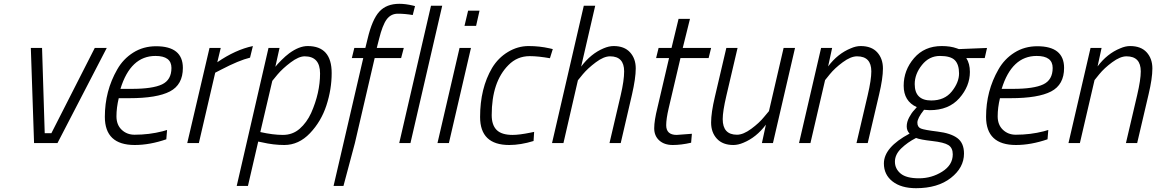

<svg xmlns="http://www.w3.org/2000/svg" viewBox="-20 -752 6076 1009"><path d="M142 -500H201L215 -52H250L478 -500H541L282 0H159Z M687 -44Q764 -44 834 -62L858 -69L854 -20Q767 10 688 10Q531 10 531 -138Q531 -274 596 -387Q627 -442 680 -475.5Q733 -509 800 -509Q941 -509 941 -395Q941 -307 873 -271.5Q805 -236 660 -236H604Q592 -186 592 -141Q592 -96 619.5 -70Q647 -44 687 -44ZM672 -285Q782 -285 831.5 -308.5Q881 -332 881 -395Q881 -458 797 -458Q666 -458 613 -285Z M964 0 1081 -500H1140L1122 -425Q1218 -491 1309 -510L1294 -449Q1236 -435 1142 -386L1111 -370L1025 0Z M1597 -510Q1723 -510 1723 -368Q1723 -283 1695.5 -198.5Q1668 -114 1609 -52Q1550 10 1474 10Q1417 10 1357 -4L1337 -8L1283 225H1224L1391 -500H1449L1427 -401Q1436 -413 1458.5 -435.5Q1481 -458 1500 -472Q1552 -510 1597 -510ZM1581 -456Q1550 -456 1507.5 -424Q1465 -392 1438 -360L1411 -327L1348 -58Q1415 -43 1466.5 -43Q1518 -43 1555 -75.5Q1592 -108 1615 -158Q1662 -264 1662 -366Q1662 -456 1581 -456Z M2079 -732Q2111 -732 2149 -723L2161 -720L2149 -673Q2108 -680 2071 -680Q2034 -680 2012 -650Q1990 -620 1972 -547L1960 -500H2102L2088 -447H1949L1845 0L1785 225H1733L1889 -447H1829L1842 -500H1900L1912 -549Q1936 -650 1973.5 -691Q2011 -732 2079 -732Z M2078 0 2245 -722H2304L2137 0Z M2279 0 2395 -500H2455L2339 0ZM2421 -616 2440 -696H2500L2482 -616Z M2868 -498 2885 -494 2870 -446Q2808 -457 2764 -457Q2698 -457 2652 -410Q2564 -322 2564 -147Q2564 -95 2590 -69Q2616 -43 2674 -43Q2709 -43 2768 -55L2787 -59L2784 -11Q2716 10 2656 10Q2503 10 2503 -137Q2503 -288 2566 -395Q2598 -448 2649.5 -479Q2701 -510 2758 -510Q2815 -510 2868 -498Z M3205 -510Q3261 -510 3291 -477Q3321 -444 3321 -392.5Q3321 -341 3301 -254L3242 0H3183L3242 -252Q3260 -329 3260 -377Q3260 -456 3186 -456Q3153 -456 3111 -424.5Q3069 -393 3043 -362L3017 -330L2941 0H2881L3048 -722H3108L3034 -402Q3085 -470 3152 -498Q3180 -510 3205 -510Z M3481 -94Q3481 -43 3536 -43L3616 -49L3612 -2Q3560 10 3515.5 10Q3471 10 3444.5 -14Q3418 -38 3418 -78Q3418 -118 3435 -186L3496 -447H3428L3441 -500H3509L3546 -653H3606L3568 -500H3717L3704 -447H3556L3494 -183Q3481 -127 3481 -94Z M3834 10Q3778 10 3747.5 -23Q3717 -56 3717 -108Q3717 -160 3737 -244L3797 -500H3856L3797 -248Q3778 -167 3778 -126Q3778 -44 3853 -44Q3886 -44 3928 -75Q3970 -106 3995 -137L4021 -168L4098 -500H4158L4042 0H3984L4005 -97Q3955 -30 3887 -2Q3859 10 3834 10Z M4503 -510Q4560 -510 4590 -477Q4620 -444 4620 -392Q4620 -340 4600 -256L4540 0H4481L4540 -252Q4559 -333 4559 -377Q4559 -456 4484 -456Q4451 -456 4409 -425Q4367 -394 4341 -362L4316 -331L4239 0H4179L4295 -500H4353L4332 -403Q4382 -470 4451 -498Q4478 -510 4503 -510Z M4794 237Q4716 237 4670.5 201.5Q4625 166 4625 107Q4625 22 4760 -50Q4745 -65 4745 -88Q4745 -111 4758 -135.5Q4771 -160 4785 -174L4798 -189Q4729 -220 4729 -301.5Q4729 -383 4783.5 -446.5Q4838 -510 4929 -510Q4975 -510 5008 -498L5019 -494L5167 -500L5155 -447H5058Q5077 -418 5077 -374Q5077 -299 5021.5 -236Q4966 -173 4866 -173L4836 -175Q4801 -131 4801 -107.5Q4801 -84 4819.5 -76.5Q4838 -69 4907.5 -60.5Q4977 -52 5011.5 -26Q5046 0 5046 55Q5046 129 4977 183Q4908 237 4794 237ZM4987 59Q4987 25 4964 10.5Q4941 -4 4878.5 -11Q4816 -18 4794 -27Q4749 -4 4716 28Q4683 60 4683 97.5Q4683 135 4713 160Q4743 185 4809.5 185Q4876 185 4931.5 150Q4987 115 4987 59ZM4874 -224Q4944 -224 4982 -271.5Q5020 -319 5020 -366Q5020 -413 4998 -435.5Q4976 -458 4919.5 -458Q4863 -458 4825 -410.5Q4787 -363 4787 -310Q4787 -224 4874 -224Z M5318 -44Q5395 -44 5465 -62L5489 -69L5485 -20Q5398 10 5319 10Q5162 10 5162 -138Q5162 -274 5227 -387Q5258 -442 5311 -475.5Q5364 -509 5431 -509Q5572 -509 5572 -395Q5572 -307 5504 -271.5Q5436 -236 5291 -236H5235Q5223 -186 5223 -141Q5223 -96 5250.5 -70Q5278 -44 5318 -44ZM5303 -285Q5413 -285 5462.5 -308.5Q5512 -332 5512 -395Q5512 -458 5428 -458Q5297 -458 5244 -285Z M5919 -510Q5976 -510 6006 -477Q6036 -444 6036 -392Q6036 -340 6016 -256L5956 0H5897L5956 -252Q5975 -333 5975 -377Q5975 -456 5900 -456Q5867 -456 5825 -425Q5783 -394 5757 -362L5732 -331L5655 0H5595L5711 -500H5769L5748 -403Q5798 -470 5867 -498Q5894 -510 5919 -510Z"/></svg>

Font: Titillium Web Light
Style: Italic
Weight: 300
Italic angle: -13°
Version: Version 1.002;PS 57.000;hotconv 1.0.70;makeotf.lib2.5.55311